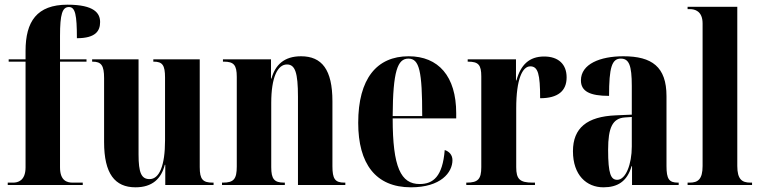

<svg xmlns="http://www.w3.org/2000/svg" viewBox="-20 -789 3244 819"><path d="M13 0H333V-10H290C267 -10 236 -17 236 -75V-526H349V-536H236V-636C236 -729 246 -759 274 -759C301 -759 308 -726 308 -626C389 -626 407 -658 407 -695C407 -732 383 -769 268 -769C137 -769 89 -697 89 -572V-536H17V-526H89V-75C89 -17 55 -10 36 -10H13Z M558 10C630 10 668 -27 683 -86H685V0H891V-10H887C845 -10 832 -24 832 -76V-536H634V-526H636C673 -526 684 -511 684 -458V-190C684 -83 660 -25 618 -25C583 -25 571 -52 571 -130V-536H373V-526H375C412 -526 424 -510 424 -456V-183C424 -48 470 10 558 10Z M927 0H1195V-10H1192C1150 -10 1137 -25 1137 -76V-350C1137 -459 1164 -514 1204 -514C1239 -514 1251 -479 1251 -376V0H1453V-10H1449C1409 -10 1398 -26 1398 -80V-357C1398 -492 1353 -549 1264 -549C1192 -549 1154 -512 1138 -454H1136V-536H931V-526H935C977 -526 990 -512 990 -461V-79C990 -25 977 -10 931 -10H927Z M1733 10C1860 10 1910 -53 1910 -106C1910 -128 1896 -143 1877 -149C1868 -36 1828 -4 1770 -4C1690 -4 1655 -75 1655 -284H1926V-306C1926 -464 1850 -549 1723 -549C1587 -549 1508 -453 1508 -265C1508 -91 1582 10 1733 10ZM1655 -294C1656 -486 1676 -539 1722 -539C1769 -539 1781 -486 1781 -294Z M1969 0H2262V-10H2252C2197 -10 2182 -25 2182 -76V-327C2182 -453 2209 -506 2242 -506C2275 -506 2284 -473 2284 -370C2360 -370 2397 -401 2397 -459C2397 -515 2362 -548 2301 -548C2237 -548 2201 -512 2183 -446H2181V-536H1975V-526H1977C2021 -526 2033 -512 2033 -463V-76C2033 -25 2019 -10 1971 -10H1969Z M2554 10C2613 10 2655 -14 2674 -80H2676V0H2875V-10H2872C2834 -10 2823 -25 2823 -81V-379C2823 -504 2761 -549 2639 -549C2540 -549 2458 -516 2458 -446C2458 -399 2497 -380 2578 -380C2578 -501 2590 -539 2628 -539C2663 -539 2675 -511 2675 -422V-300L2607 -297C2484 -292 2424 -243 2424 -144C2424 -42 2482 10 2554 10ZM2613 -22C2586 -22 2574 -46 2574 -150C2574 -245 2593 -284 2645 -288L2675 -290V-164C2675 -88 2649 -22 2613 -22Z M2913 0H3188V-10H3181C3145 -10 3125 -24 3125 -81V-760H2913V-750H2924C2942 -750 2977 -743 2977 -689V-81C2977 -24 2957 -10 2922 -10H2913Z"/></svg>

Font: Noto Serif Display Condensed Extra
Style: Regular
Weight: 800
Width: 3
Designer: Monotype Design Team
Foundry: Monotype Imaging Inc.
Version: Version 1.900